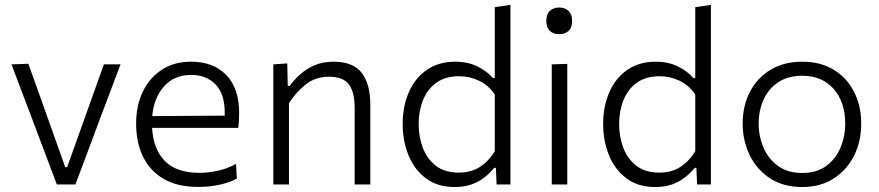

<svg xmlns="http://www.w3.org/2000/svg" viewBox="-20 -761 3626 792"><path d="M214.5 0Q197 -46.5 179 -94.2Q161 -142 144 -187L111 -275Q90 -329.5 69 -385.2Q48 -441 27.5 -495.5L97 -498Q120.5 -432.5 143.5 -368Q166.5 -303.5 190 -237.5L249 -71.5H257L316.5 -238Q340 -304 363 -368Q385.5 -432 408.5 -495.5H477Q456.5 -440.5 435.5 -384.8Q414.5 -329 393.5 -274L360.5 -185Q343 -138.5 326 -93Q308.5 -47 291 0Z M797.5 10Q710.5 10 653.8 -23.8Q597 -57.5 569.2 -116.5Q541.5 -175.5 541.5 -251Q541.5 -325.5 569.2 -383Q597 -440.5 647.8 -473.5Q698.5 -506.5 768 -506.5Q860 -506.5 913.2 -451.8Q966.5 -397 966.5 -295.5Q966.5 -259.5 962.5 -233.5H607.5Q611.5 -147.5 659.2 -97.8Q707 -48 802.5 -48Q839 -48 878.8 -56.8Q918.5 -65.5 953.5 -85L957 -24.5Q928.5 -8.5 886.8 0.8Q845 10 797.5 10ZM769 -452Q698.5 -452 656.5 -404.5Q614.5 -357 608 -282L907 -284Q907 -290 907 -296.5Q907 -374 868.8 -413Q830.5 -452 769 -452Z M1107.5 0V-495.5L1165 -499.5L1167 -406.5H1175Q1190.5 -428.5 1215.5 -451.8Q1240.5 -475 1275.5 -490.8Q1310.5 -506.5 1355.5 -506.5Q1436 -506.5 1471.8 -460.8Q1507.5 -415 1507.5 -329V0H1443V-315Q1443 -379 1420 -411.8Q1397 -444.5 1336.5 -444.5Q1281 -444.5 1241 -412.5Q1201 -380.5 1172 -335.5V0Z M1856 10.5Q1784.5 10.5 1736.8 -25.5Q1689 -61.5 1665 -120.8Q1641 -180 1641 -249.5Q1641 -323 1666.8 -381.2Q1692.5 -439.5 1741 -473Q1789.5 -506.5 1858 -506.5Q1911 -506.5 1951.2 -486Q1991.5 -465.5 2013 -439H2021V-731.5L2085.5 -741V0H2028.5L2025.5 -68.5H2018.5Q1988 -30.5 1948 -10Q1908 10.5 1856 10.5ZM1872.5 -49Q1923 -49 1959.2 -72.2Q1995.5 -95.5 2021 -137V-371Q1995.5 -409 1956.5 -427.8Q1917.5 -446.5 1874 -446.5Q1817 -446.5 1780 -419.8Q1743 -393 1725 -348.2Q1707 -303.5 1707 -249Q1707 -197 1724.2 -151.2Q1741.5 -105.5 1778 -77.2Q1814.5 -49 1872.5 -49Z M2256 0V-495.5L2320 -497.5V0ZM2286 -620Q2263 -620 2248.2 -633.5Q2233.5 -647 2233.5 -675Q2233.5 -702.5 2248.2 -716.2Q2263 -730 2287 -730Q2311 -730 2325.5 -715.8Q2340 -701.5 2340 -675Q2340 -647 2325.5 -633.5Q2311 -620 2286 -620Z M2683 10.5Q2611.5 10.5 2563.8 -25.5Q2516 -61.5 2492 -120.8Q2468 -180 2468 -249.5Q2468 -323 2493.8 -381.2Q2519.5 -439.5 2568 -473Q2616.5 -506.5 2685 -506.5Q2738 -506.5 2778.2 -486Q2818.5 -465.5 2840 -439H2848V-731.5L2912.5 -741V0H2855.5L2852.5 -68.5H2845.5Q2815 -30.5 2775 -10Q2735 10.5 2683 10.5ZM2699.5 -49Q2750 -49 2786.2 -72.2Q2822.5 -95.5 2848 -137V-371Q2822.5 -409 2783.5 -427.8Q2744.5 -446.5 2701 -446.5Q2644 -446.5 2607 -419.8Q2570 -393 2552 -348.2Q2534 -303.5 2534 -249Q2534 -197 2551.2 -151.2Q2568.5 -105.5 2605 -77.2Q2641.5 -49 2699.5 -49Z M3290 10.5Q3210.5 10.5 3155.5 -26Q3100.5 -62.5 3072 -122.2Q3043.5 -182 3043.5 -251Q3043.5 -325 3073.8 -382.8Q3104 -440.5 3159.2 -473.5Q3214.5 -506.5 3289 -506.5Q3365.5 -506.5 3420 -472.8Q3474.5 -439 3503.5 -381.2Q3532.5 -323.5 3532.5 -251Q3532.5 -177.5 3502.8 -118.5Q3473 -59.5 3418.5 -24.5Q3364 10.5 3290 10.5ZM3289.5 -47.5Q3349 -47.5 3388.2 -76.5Q3427.5 -105.5 3447 -152Q3466.5 -198.5 3466.5 -251Q3466.5 -340 3418.8 -394.2Q3371 -448.5 3289.5 -448.5Q3231 -448.5 3190.8 -422Q3150.5 -395.5 3130 -350.8Q3109.5 -306 3109.5 -251Q3109.5 -198.5 3129.5 -152Q3149.5 -105.5 3189.5 -76.5Q3229.5 -47.5 3289.5 -47.5Z"/></svg>

Font: Heraclito Light
Style: Regular
Weight: 300
Designer: Kostas Bartsokas (font) & Cristiano Sobral (main changes)
Foundry: Kostas Bartsokas (font) & Cristiano Sobral (main changes)
Version: Version 1.00;July 8, 2020;FontCreator 13.0.0.2655 64-bit